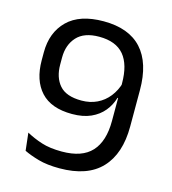

<svg xmlns="http://www.w3.org/2000/svg" viewBox="-101 -734 742 829"><g transform="rotate(15 270.0 -319.5)"><path d="M261.4 -651Q374 -651 431.4 -588.3Q488.7 -525.5 488.7 -404.3V-241.8Q488.7 -119.9 426.7 -54.1Q364.7 11.7 240 11.7Q184.2 11.7 145.3 0.6Q106.4 -10.5 79.7 -23.6L70.8 -102.5Q102.8 -84.9 140 -72.9Q177.1 -60.8 231 -60.8Q321.2 -60.8 363.8 -107.1Q406.5 -153.4 406.5 -244.2V-411.9Q406.5 -496.1 370.7 -538.8Q334.8 -581.6 259.8 -581.6Q192.6 -581.6 160 -545.8Q127.5 -510 127.5 -453.6V-422.2Q127.5 -364.4 157.5 -329.9Q187.5 -295.4 256 -295.4Q294.5 -295.4 325.3 -310.2Q356.2 -325 377.9 -352.5Q399.7 -380.1 410.3 -417.5L418.1 -347.1H403.8Q394.1 -313.6 372.1 -286.8Q350.2 -260.1 315.5 -244.4Q280.7 -228.8 231.6 -228.8Q138 -228.8 91.8 -279.3Q45.6 -329.8 45.6 -419.4V-454.7Q45.6 -543.7 100.1 -597.4Q154.6 -651 261.4 -651Z"/></g></svg>

Font: Anek Latin Medium
Style: Regular
Weight: 500
Designer: Yesha Goshar
Foundry: Ek Type
Version: Version 1.003